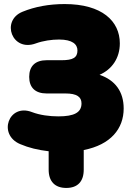

<svg xmlns="http://www.w3.org/2000/svg" viewBox="-20 -737 664 947"><path d="M307 190C363 190 393 158 393 100V3C526 -23 590 -102 590 -202C590 -285 548 -342 471 -368C533 -395 571 -451 571 -523C571 -633 483 -717 299 -717C222 -717 152 -704 91 -679C-17 -635 39 -479 157 -523C193 -536 235 -542 271 -542C338 -542 362 -518 362 -488C362 -453 340 -440 284 -440H210C154 -440 124 -411 124 -358C124 -305 154 -276 210 -276H303C359 -276 382 -259 382 -227C382 -182 346 -163 268 -163C225 -163 177 -169 138 -184C23 -229 -33 -73 80 -26C122 -8 168 3 220 9V100C220 158 251 190 307 190Z"/></svg>

Font: SN Pro Black
Style: Regular
Weight: 900
Designer: Tobias Whetton
Foundry: Supernotes
Version: Version 1.001;Glyphs 3.2 (3249)